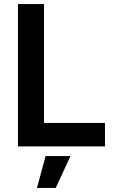

<svg xmlns="http://www.w3.org/2000/svg" viewBox="-20 -725 570 951"><path d="M69 0V-705H198V-42L120 -116H500V0ZM163 206 206 48H329L256 206Z"/></svg>

Font: TikTok Sans 24pt SemiBold
Style: Regular
Weight: 600
Version: Version 4.000